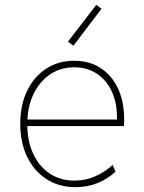

<svg xmlns="http://www.w3.org/2000/svg" viewBox="-20 -773 602 801"><path d="M295.9 7.8Q226.1 7.8 174.1 -25.6Q122.1 -59.1 93.3 -118.7Q64.5 -178.2 64.5 -256.8Q64.5 -334.5 93 -393.8Q121.6 -453.1 172.4 -486.3Q223.1 -519.5 290 -519.5Q352.5 -519.5 399.4 -489.3Q446.3 -459 472.2 -404.1Q498 -349.1 498 -275.4Q498 -273.4 498 -263.7Q498 -253.9 497.1 -247.1H87.9V-274.4H467.8Q469.7 -338.9 448 -387.9Q426.3 -437 385.5 -464.6Q344.7 -492.2 290 -492.2Q231.9 -492.2 187.7 -461.9Q143.6 -431.6 118.7 -378.2Q93.8 -324.7 93.8 -254.9Q93.8 -185.1 118.2 -132.1Q142.6 -79.1 187 -49.3Q231.4 -19.5 291 -19.5Q336.4 -19.5 376.2 -36.9Q416 -54.2 450.2 -85L461.9 -56.6Q427.7 -25.4 385.7 -8.8Q343.8 7.8 295.9 7.8ZM286.1 -582 263.7 -599.6 381.8 -752.9 403.3 -736.3Z"/></svg>

Font: Reddit Mono ExtraLight
Style: Regular
Weight: 250
Monospace: yes
Designer: Stephen Hutchings
Foundry: Reddit
Version: Version 1.014